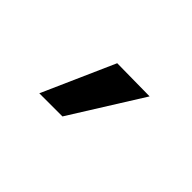

<svg xmlns="http://www.w3.org/2000/svg" viewBox="-37 -799 352 352"><g transform="rotate(45 139.0 -623.0)"><path d="M62 -553 124 -693 209 -692 122 -553Z"/></g></svg>

Font: Gemunu Libre
Style: Regular
Weight: 400
Designer: Puspanada Ekanayake, Sola Matas, Pathum Egodawatta, Kosala Senevirathne
Foundry: mooniak
Version: Version 1.100